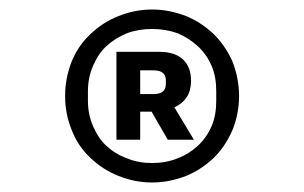

<svg xmlns="http://www.w3.org/2000/svg" viewBox="-20 -730 640 404"><path d="M300 -346C325 -346 349 -351 372 -360C394 -369 413 -382 430 -398C446 -414 459 -433 469 -456C478 -478 483 -502 483 -528C483 -528 483 -528 483 -528C483 -554 478 -578 469 -601C459 -623 446 -642 430 -658C413 -674 394 -687 372 -696C349 -705 325 -710 300 -710C300 -710 300 -710 300 -710C275 -710 251 -705 229 -696C206 -687 187 -674 170 -658C153 -642 140 -623 131 -601C122 -578 117 -554 117 -528C117 -528 117 -528 117 -528C117 -502 122 -478 131 -456C140 -433 153 -414 170 -398C187 -382 206 -369 229 -360C251 -351 275 -346 300 -346C300 -346 300 -346 300 -346ZM300 -387C281 -387 263 -390 247 -397C230 -403 216 -412 204 -423C192 -434 183 -448 176 -464C169 -480 165 -498 165 -518C165 -518 165 -538 165 -538C165 -538 165 -538 165 -538C165 -558 169 -576 176 -592C183 -608 192 -622 204 -633C216 -644 230 -653 247 -660C263 -666 281 -669 300 -669C300 -669 300 -669 300 -669C319 -669 337 -666 354 -660C370 -653 384 -644 396 -633C408 -622 418 -608 425 -592C432 -576 435 -558 435 -538C435 -538 435 -518 435 -518C435 -518 435 -518 435 -518C435 -498 432 -480 425 -464C418 -448 408 -434 396 -423C384 -412 370 -403 354 -397C337 -390 319 -387 300 -387C300 -387 300 -387 300 -387ZM275 -495C275 -495 299 -495 299 -495C299 -495 333 -436 333 -436C333 -436 388 -436 388 -436C388 -436 347 -504 347 -504C347 -504 347 -504 347 -504C370 -515 382 -533 382 -560C382 -560 382 -560 382 -560C382 -578 377 -593 366 -604C355 -615 338 -621 315 -621C315 -621 225 -621 225 -621C225 -621 225 -436 225 -436C225 -436 275 -436 275 -436C275 -436 275 -495 275 -495ZM275 -532C275 -532 275 -582 275 -582C275 -582 303 -582 303 -582C303 -582 303 -582 303 -582C320 -582 329 -575 329 -561C329 -561 329 -553 329 -553C329 -553 329 -553 329 -553C329 -539 320 -532 303 -532C303 -532 275 -532 275 -532Z"/></svg>

Font: IBM Plex Mono Mod
Style: SemiBold
Weight: 500
Designer: Mike Abbink, Paul van der Laan, Pieter van Rosmalen
Foundry: Bold Monday
Version: ""